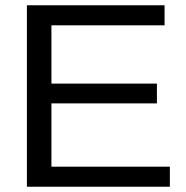

<svg xmlns="http://www.w3.org/2000/svg" viewBox="-20 -708 706 728"><path d="M82 0V-688H604V-612H175V-391H575V-316H175V-76H624V0Z"/></svg>

Font: TharLon
Style: Regular
Weight: 400
Designer: Sai Zin Di Di Zone
Foundry: Sai Zin Di Di Zone, Sun Tun
Version: Version 1.003 September 27 2012